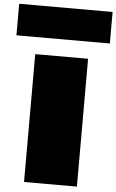

<svg xmlns="http://www.w3.org/2000/svg" viewBox="-127 -1079 679 1122"><g transform="rotate(5 213.0 -517.5)"><path d="M58 0H368V-750H58ZM-61 -1035V-850H487V-1035Z"/></g></svg>

Font: Mattone Black
Style: Regular
Weight: 900
Width: 6
Designer: Nunzio Mazzaferro
Foundry: Collletttivo
Version: Version 2.000;Glyphs 3.2 (3217)